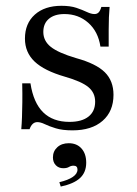

<svg xmlns="http://www.w3.org/2000/svg" viewBox="-20 -447 480 675"><path d="M234.7 11.3Q199.2 11.3 175.8 4Q152.4 -3.2 137.5 -10.5Q122.6 -17.7 111.3 -17.7Q92.7 -17.7 83.9 7.3H54.8Q56.5 -12.1 57.3 -35.1Q58.1 -58.1 58.5 -87.5Q58.9 -116.9 58.1 -154H87.1Q97.6 -85.5 131.9 -52Q166.1 -18.5 224.2 -18.5Q267.7 -18.5 291.1 -37.1Q314.5 -55.6 314.5 -89.5Q314.5 -121 290.7 -140.7Q266.9 -160.5 208.1 -177.4Q135.5 -198.4 101.6 -230.6Q67.7 -262.9 67.7 -311.3Q67.7 -364.5 102.4 -395.6Q137.1 -426.6 196 -426.6Q227.4 -426.6 248.8 -419.4Q270.2 -412.1 285.5 -404.8Q300.8 -397.6 312.1 -397.6Q321 -397.6 326.6 -403.2Q332.3 -408.9 336.3 -422.6H365.3Q363.7 -404.8 362.9 -385.9Q362.1 -366.9 362.1 -342.3Q362.1 -317.7 362.1 -283.1H333.1Q325 -336.3 290.3 -366.9Q255.6 -397.6 206.5 -397.6Q171.8 -397.6 152 -381Q132.3 -364.5 132.3 -334.7Q132.3 -303.2 158.5 -282.3Q184.7 -261.3 247.6 -242.7Q317.7 -223.4 348.4 -193.1Q379 -162.9 379 -113.7Q379 -55.6 340.7 -22.2Q302.4 11.3 234.7 11.3ZM193.5 208.9 188.7 193.5Q219.4 186.3 235.9 175Q252.4 163.7 252.4 149.2Q252.4 135.5 238.7 135.5Q229.8 135.5 222.6 139.9Q215.3 144.4 202.4 144.4Q186.3 144.4 176.2 133.9Q166.1 123.4 166.1 106.5Q166.1 84.7 181.5 70.6Q196.8 56.5 221.8 56.5Q250 56.5 266.5 75Q283.1 93.5 283.1 125Q283.1 158.9 261.3 179Q239.5 199.2 193.5 208.9Z"/></svg>

Font: Playfair 5pt SemiExpanded Light
Style: Regular
Weight: 400
Version: Version 2.203